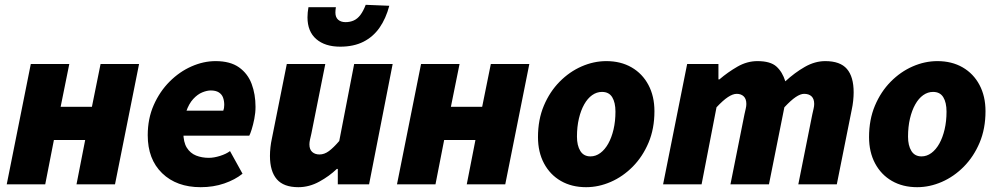

<svg xmlns="http://www.w3.org/2000/svg" viewBox="-20 -766 4144 798"><path d="M8 0 108 -500H268L232 -322H362L398 -500H558L458 0H298L334 -184H204L168 0Z M814 12Q714 12 654 -46Q594 -104 594 -204Q594 -273 619 -329.5Q644 -386 685 -427Q726 -468 776 -490Q826 -512 876 -512Q937 -512 973.5 -486Q1010 -460 1026 -417Q1042 -374 1042 -322Q1042 -297 1037 -272Q1032 -247 1026 -228Q1020 -209 1016 -202H714L726 -306H908Q910 -311 911 -317Q912 -323 912 -330Q912 -347 907 -360.5Q902 -374 889.5 -382Q877 -390 856 -390Q840 -390 820.5 -382Q801 -374 783 -354.5Q765 -335 753.5 -301.5Q742 -268 742 -216Q742 -175 756.5 -152Q771 -129 795 -119.5Q819 -110 848 -110Q869 -110 894.5 -118Q920 -126 936 -138L988 -44Q957 -19 912 -3.5Q867 12 814 12Z M1220 12Q1159 12 1130.5 -21Q1102 -54 1102 -118Q1102 -135 1104 -153.5Q1106 -172 1110 -190L1172 -500H1332L1274 -210Q1271 -197 1268.5 -186Q1266 -175 1266 -166Q1266 -145 1277.5 -134.5Q1289 -124 1308 -124Q1328 -124 1347 -138Q1366 -152 1390 -180L1452 -500H1612L1514 0H1384V-64H1380Q1349 -34 1307 -11Q1265 12 1220 12ZM1394 -572Q1331 -572 1294.5 -603.5Q1258 -635 1258 -694Q1258 -704 1259 -714.5Q1260 -725 1262 -736H1376Q1375 -729 1374.5 -724Q1374 -719 1374 -714Q1374 -694 1385.5 -684Q1397 -674 1416 -674Q1435 -674 1450.5 -681Q1466 -688 1478 -704Q1490 -720 1500 -746L1598 -742Q1584 -689 1557.5 -651Q1531 -613 1490.5 -592.5Q1450 -572 1394 -572Z M1630 0 1730 -500H1890L1854 -322H1984L2020 -500H2180L2080 0H1920L1956 -184H1826L1790 0Z M2416 12Q2356 12 2311 -14Q2266 -40 2241 -87Q2216 -134 2216 -196Q2216 -269 2240.5 -327Q2265 -385 2306 -426.5Q2347 -468 2397.5 -490Q2448 -512 2500 -512Q2560 -512 2605 -486Q2650 -460 2675 -413Q2700 -366 2700 -304Q2700 -231 2675.5 -173Q2651 -115 2610 -73.5Q2569 -32 2518.5 -10Q2468 12 2416 12ZM2434 -116Q2456 -116 2475 -130Q2494 -144 2508 -169Q2522 -194 2530 -228Q2538 -262 2538 -302Q2538 -340 2524.5 -362Q2511 -384 2482 -384Q2460 -384 2441 -370.5Q2422 -357 2408 -332Q2394 -307 2386 -273Q2378 -239 2378 -198Q2378 -161 2392 -138.5Q2406 -116 2434 -116Z M2736 0 2836 -500H2966V-436H2970Q3005 -466 3045 -489Q3085 -512 3128 -512Q3182 -512 3207 -489.5Q3232 -467 3244 -428Q3283 -464 3325 -488Q3367 -512 3410 -512Q3472 -512 3500 -479.5Q3528 -447 3528 -382Q3528 -366 3526 -347Q3524 -328 3520 -310L3458 0H3298L3356 -290Q3359 -304 3361.5 -314.5Q3364 -325 3364 -334Q3364 -355 3353 -365.5Q3342 -376 3322 -376Q3307 -376 3287 -362.5Q3267 -349 3240 -320L3176 0H3016L3074 -290Q3077 -304 3079.5 -314.5Q3082 -325 3082 -334Q3082 -355 3071 -365.5Q3060 -376 3042 -376Q3026 -376 3005.5 -362.5Q2985 -349 2958 -320L2896 0Z M3792 12Q3732 12 3687 -14Q3642 -40 3617 -87Q3592 -134 3592 -196Q3592 -269 3616.5 -327Q3641 -385 3682 -426.5Q3723 -468 3773.5 -490Q3824 -512 3876 -512Q3936 -512 3981 -486Q4026 -460 4051 -413Q4076 -366 4076 -304Q4076 -231 4051.5 -173Q4027 -115 3986 -73.5Q3945 -32 3894.5 -10Q3844 12 3792 12ZM3810 -116Q3832 -116 3851 -130Q3870 -144 3884 -169Q3898 -194 3906 -228Q3914 -262 3914 -302Q3914 -340 3900.5 -362Q3887 -384 3858 -384Q3836 -384 3817 -370.5Q3798 -357 3784 -332Q3770 -307 3762 -273Q3754 -239 3754 -198Q3754 -161 3768 -138.5Q3782 -116 3810 -116Z"/></svg>

Font: Source Sans 3 Black
Style: Italic
Weight: 900
Italic angle: -11°
Designer: Paul D. Hunt
Foundry: Adobe
Version: Version 3.052;hotconv 1.1.0;makeotfexe 2.6.0